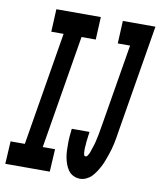

<svg xmlns="http://www.w3.org/2000/svg" viewBox="-116 -802 733 876"><g transform="rotate(10 250.0 -363.5)"><path d="M-33 0 -27 -105H39L126 -630H69L74 -735H280L275 -630H209L122 -105H179L173 0ZM315 8Q298 8 283.5 1Q269 -6 260 -18.5Q251 -31 245.5 -46Q240 -61 237 -77Q234 -93 233.5 -109.5Q233 -126 233 -142.5Q233 -159 234.5 -176Q236 -193 238 -210H320Q320 -205 319 -200.5Q318 -196 317.5 -191Q317 -186 316.5 -181Q316 -176 315 -171Q314 -166 314 -161Q314 -156 313.5 -151Q313 -146 312.5 -141Q312 -136 312 -131.5Q312 -127 312 -122Q312 -117 312.5 -112Q313 -107 314.5 -102Q316 -97 321 -97Q327 -97 331 -103Q335 -109 337.5 -114.5Q340 -120 341.5 -125.5Q343 -131 345 -136.5Q347 -142 349 -148Q351 -154 352.5 -159.5Q354 -165 355.5 -170.5Q357 -176 358 -182Q359 -188 360.5 -193.5Q362 -199 363 -205Q364 -211 365 -216.5Q366 -222 367 -228Q368 -234 369 -239.5Q370 -245 371 -251L434 -630H377L382 -735H533L450 -234Q448 -220 445.5 -205.5Q443 -191 440 -177Q437 -163 433 -149Q429 -135 424 -121Q419 -107 414 -93.5Q409 -80 402 -66.5Q395 -53 386.5 -40Q378 -27 368 -16.5Q358 -6 343.5 1Q329 8 315 8Z"/></g></svg>

Font: Iosevka Curly Extrabold
Style: Italic
Weight: 800
Italic angle: -9°
Monospace: yes
Designer: Belleve Invis
Foundry: Belleve Invis
Version: Version 22.1.2; ttfautohint (v1.8.4)